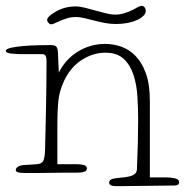

<svg xmlns="http://www.w3.org/2000/svg" viewBox="-24 -605 632 656"><path d="M488 1H542Q557 1 572.5 4Q588 7 588 18Q588 24 583 26.5Q578 29 571 29Q568 29 553 29Q538 29 517 29.5Q496 30 472 30Q448 30 427 30.5Q406 31 391 31Q376 31 373 31Q349 31 349 19Q349 6 372 4Q393 2 406.5 0Q420 -2 428 -5.5Q436 -9 440 -14.5Q444 -20 444 -30Q446 -75 447 -119.5Q448 -164 448 -196Q448 -235 445.5 -275.5Q443 -316 432 -349.5Q421 -383 398.5 -404Q376 -425 336 -425Q295 -425 256.5 -401Q218 -377 195 -329Q178 -292 175 -257.5Q172 -223 172 -186V-44H239Q253 -44 263 -41Q273 -38 273 -29Q273 -15 239 -15Q236 -15 223 -15Q210 -15 191.5 -15Q173 -15 151.5 -14.5Q130 -14 111 -14Q92 -14 78 -14Q64 -14 61 -14Q44 -14 37 -16.5Q30 -19 30 -24Q30 -31 37.5 -35.5Q45 -40 57 -41L102 -44Q117 -45 123 -54Q129 -63 130 -95Q131 -142 132 -179.5Q133 -217 133.5 -252Q134 -287 134.5 -322Q135 -357 135 -398Q135 -408 132 -414Q129 -420 120 -420H51Q33 -420 14.5 -422Q-4 -424 -4 -431Q-4 -438 14.5 -442Q33 -446 58 -448Q83 -450 109 -450.5Q135 -451 150 -451Q162 -451 167.5 -446.5Q173 -442 174 -425L177 -357Q200 -403 242.5 -429Q285 -455 336 -455Q362 -455 389 -446Q416 -437 438 -415Q460 -393 474 -355.5Q488 -318 488 -260ZM137 -537Q137 -548 166 -565Q197 -583 234 -583Q249 -583 266.5 -578.5Q284 -574 302 -569Q320 -564 338 -559.5Q356 -555 371 -555Q397 -555 431 -572Q445 -580 450.5 -582.5Q456 -585 461 -585Q466 -585 470 -580Q474 -575 474 -568Q474 -559 466 -551Q458 -543 444 -536.5Q430 -530 411.5 -526.5Q393 -523 372 -523Q353 -523 334.5 -526.5Q316 -530 298.5 -534.5Q281 -539 265 -543Q249 -547 235 -547Q220 -547 207 -543Q194 -539 183 -534.5Q172 -530 164 -526Q156 -522 151 -522Q146 -522 141.5 -527Q137 -532 137 -537Z"/></svg>

Font: Life Savers
Style: Regular
Weight: 400
Version: Version 2.001; ttfautohint (v0.93) -l 8 -r 50 -G 200 -x 14 -